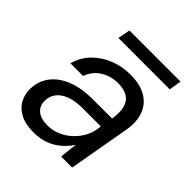

<svg xmlns="http://www.w3.org/2000/svg" viewBox="-185 -785 922 922"><g transform="rotate(45 276.0 -324.0)"><path d="M187 12Q131 12 95 -7.5Q59 -27 43 -58.5Q27 -90 28 -127Q30 -181 61 -220.5Q92 -260 147 -281Q202 -302 274 -302H407Q415 -350 406.5 -381Q398 -412 373 -427.5Q348 -443 308 -443Q260 -443 220.5 -419Q181 -395 164 -348H78Q93 -402 129.5 -438.5Q166 -475 215.5 -494.5Q265 -514 319 -514Q387 -514 429 -489Q471 -464 487.5 -418.5Q504 -373 493 -311L438 0H363L373 -89Q359 -68 340.5 -49.5Q322 -31 299 -17Q276 -3 248 4.5Q220 12 187 12ZM212 -59Q247 -59 279.5 -73.5Q312 -88 337.5 -113Q363 -138 378 -169Q393 -200 395 -233V-237H270Q223 -237 189 -224.5Q155 -212 137 -189.5Q119 -167 118 -136Q117 -100 141 -79.5Q165 -59 212 -59ZM155 -597 167 -660H514L504 -597Z"/></g></svg>

Font: DM Sans 16pt
Style: Italic
Weight: 400
Italic angle: -10°
Version: Version 4.004;gftools[0.9.30]